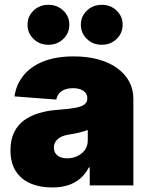

<svg xmlns="http://www.w3.org/2000/svg" viewBox="-20 -786 634 814"><path d="M201.7 8.8Q149.4 8.8 109.4 -8.3Q69.3 -25.4 46.9 -60.3Q24.4 -95.2 24.4 -148.4Q24.4 -193.4 39.6 -224.6Q54.7 -255.9 82 -275.9Q109.4 -295.9 145.8 -306.6Q182.1 -317.4 224.1 -320.3Q270 -323.7 297.6 -328.6Q325.2 -333.5 337.6 -343Q350.1 -352.5 350.1 -367.7V-369.6Q350.1 -383.3 342.5 -392.6Q335 -401.9 321.5 -407Q308.1 -412.1 289.1 -412.1Q270.5 -412.1 255.6 -406.7Q240.7 -401.4 231.2 -390.6Q221.7 -379.9 218.8 -363.8L41.5 -377.4Q48.3 -426.3 78.4 -464.6Q108.4 -502.9 162.1 -524.9Q215.8 -546.9 293 -546.9Q351.6 -546.9 398.4 -533.7Q445.3 -520.5 478 -496.3Q510.7 -472.2 528.1 -439.5Q545.4 -406.7 545.4 -367.7V0H360.4V-76.2H356.9Q340.3 -45.4 317.4 -26.9Q294.4 -8.3 265.6 0.2Q236.8 8.8 201.7 8.8ZM265.1 -114.7Q287.1 -114.7 306.9 -123.8Q326.7 -132.8 339.4 -149.7Q352.1 -166.5 352.1 -190.9V-234.9Q344.2 -232.4 335.7 -229.5Q327.1 -226.6 317.1 -224.1Q307.1 -221.7 296.6 -219.7Q286.1 -217.8 273.9 -215.8Q251.5 -212.4 237.1 -204.6Q222.7 -196.8 215.6 -185.5Q208.5 -174.3 208.5 -160.2Q208.5 -145.5 215.8 -135.3Q223.1 -125 235.8 -119.9Q248.5 -114.7 265.1 -114.7ZM411.6 -596.2Q374 -596.2 348.4 -620.8Q322.8 -645.5 322.8 -681.2Q322.8 -716.8 348.4 -741.2Q374 -765.6 411.6 -765.6Q448.7 -765.6 474.4 -741.2Q500 -716.8 500 -681.2Q500 -645.5 474.4 -620.8Q448.7 -596.2 411.6 -596.2ZM185.1 -596.2Q147.9 -596.2 122.3 -620.8Q96.7 -645.5 96.7 -681.2Q96.7 -716.8 122.3 -741.2Q147.9 -765.6 185.1 -765.6Q222.7 -765.6 248.3 -741.2Q273.9 -716.8 273.9 -681.2Q273.9 -645.5 248.3 -620.8Q222.7 -596.2 185.1 -596.2Z"/></svg>

Font: Inter 18pt Black
Style: Regular
Weight: 900
Designer: Rasmus Andersson
Foundry: rsms
Version: Version 4.001;git-66647c0bb